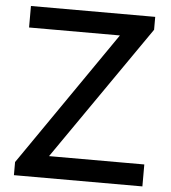

<svg xmlns="http://www.w3.org/2000/svg" viewBox="-53 -799 756 847"><g transform="rotate(5 325.0 -375.0)"><path d="M608.9 -97.2V0H40V-58.1L452.1 -654.8H49.8V-750H600.1V-692.9L187 -97.2Z"/></g></svg>

Font: Oakes Grotesk Medium
Style: Regular
Weight: 500
Designer: Samuel Oakes
Foundry: Samuel Oakes
Version: Version 1.000;PS 001.000;hotconv 1.0.88;makeotf.lib2.5.64775